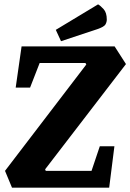

<svg xmlns="http://www.w3.org/2000/svg" viewBox="-20 -861 598 881"><path d="M35 0 3 -77 376 -565 372 -572H162L118 -459H52L79 -648H506L558 -567L187 -84L190 -77H400L438 -190H505L481 0ZM260 -672 236 -724 430 -841Q441 -835 455.5 -819Q470 -803 470 -771Q470 -760 464 -749Q458 -738 426 -727Z"/></svg>

Font: Faustina ExtraBold
Style: Italic
Weight: 800
Italic angle: -8°
Designer: Alfonso Garcia
Foundry: http://www.omnibus-type.com
Version: Version 1.200